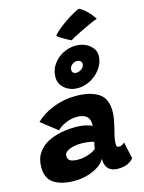

<svg xmlns="http://www.w3.org/2000/svg" viewBox="-156 -1182 960 1279"><g transform="rotate(-15 324.0 -542.0)"><path d="M192.5 8Q107.5 8 55.2 -25Q3 -58 3 -136.5Q3 -192.5 27.8 -231Q52.5 -269.5 94.2 -292.8Q136 -316 188 -326.5Q240 -337 295 -337Q329.5 -337 362.8 -329.2Q396 -321.5 405.5 -313.5Q406 -320.5 405.2 -335.8Q404.5 -351 399.5 -360.5Q383 -400 316 -400Q278.5 -400 239 -382.5Q199.5 -365 181.5 -344L69.5 -431.5Q116 -478 190.5 -507.2Q265 -536.5 345 -536.5Q445.5 -536.5 502 -500.2Q558.5 -464 558.5 -375Q558.5 -347.5 552.8 -316.5Q547 -285.5 539.5 -255.5Q532 -229.5 527 -204.2Q522 -179 522 -158.5Q522 -144.5 526.5 -140Q531 -135.5 540 -135.5Q562.5 -135.5 578.5 -154.5L603.5 -39Q592.5 -22 564.2 -8.5Q536 5 495.5 5Q407.5 5 407.5 -87.5Q396 -63.5 365.8 -41.8Q335.5 -20 291 -6Q246.5 8 192.5 8ZM256.5 -122.5Q277.5 -122.5 301.8 -128Q326 -133.5 346.8 -142.8Q367.5 -152 378.5 -162Q380 -173 382.8 -186.5Q385.5 -200 388 -209Q379 -213.5 352.8 -217.5Q326.5 -221.5 299 -221.5Q274 -221.5 247.2 -215.8Q220.5 -210 202 -197.8Q183.5 -185.5 183.5 -166Q183.5 -143 200.2 -132.8Q217 -122.5 256.5 -122.5ZM376.5 -583Q323 -583 286.2 -614Q249.5 -645 249.5 -691.5Q249.5 -739.5 275.8 -777.8Q302 -816 344.2 -838.2Q386.5 -860.5 434 -860.5Q470 -860.5 499.8 -846.8Q529.5 -833 547.5 -809.8Q565.5 -786.5 565.5 -757.5Q565.5 -712 538 -672Q510.5 -632 467.2 -607.5Q424 -583 376.5 -583ZM392 -684.5Q412 -684.5 429.8 -698Q447.5 -711.5 447.5 -731.5Q447.5 -744.5 438.2 -751.8Q429 -759 414 -759Q395 -759 379.2 -744.8Q363.5 -730.5 363.5 -711Q363.5 -698 371.5 -691.2Q379.5 -684.5 392 -684.5ZM518.5 -1092.5Q545 -1078.5 565.5 -1058.5Q586 -1038.5 599.2 -1021Q612.5 -1003.5 616.5 -997Q591 -988 560.5 -974.2Q530 -960.5 500.8 -946.2Q471.5 -932 449 -920Q426.5 -908 417 -901.5Q411 -904 391.5 -914.5Q372 -925 352.2 -937.2Q332.5 -949.5 325.5 -957.5Q339.5 -975 365.5 -996.5Q391.5 -1018 421.5 -1038.2Q451.5 -1058.5 477.8 -1073.2Q504 -1088 518.5 -1092.5Z"/></g></svg>

Font: Grandstander ExtraBold
Style: Italic
Weight: 800
Italic angle: -15°
Designer: Tyler Finck
Foundry: Etcetera Type Co
Version: Version 1.200; ttfautohint (v1.8.3)